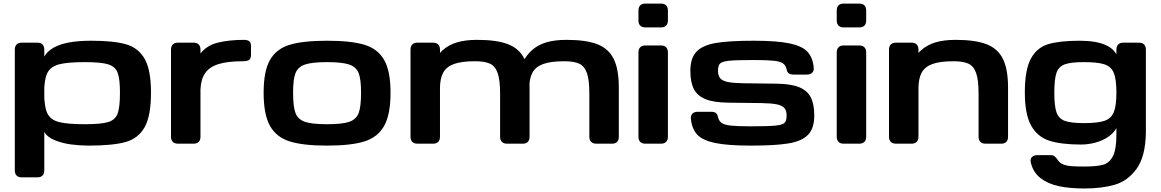

<svg xmlns="http://www.w3.org/2000/svg" viewBox="-20 -800 6464 1069"><path d="M226 -66.5V-483.9Q243.4 -515 279 -534.9Q314.6 -554.8 366.6 -564Q418.5 -573.2 488.2 -573.2Q614 -573.2 682.8 -553.1Q751.6 -532.9 786.1 -471Q820.7 -409.2 820.7 -284.2Q820.7 -155 785.5 -92.1Q750.4 -29.3 679.1 -9.3Q607.7 10.7 473.5 10.7Q425.6 10.7 375.8 4.2Q326.1 -2.4 284.4 -19.5Q242.8 -36.6 226 -66.5ZM453 -108.4Q544 -108.4 583.1 -120.7Q622.2 -132.9 635 -167.9Q647.9 -202.8 647.9 -284.2Q647.9 -361.3 634.9 -395.3Q621.9 -429.3 582.5 -441.7Q543.1 -454.1 453 -454.1Q354.5 -454.1 307.9 -441.5Q261.3 -428.8 243.7 -393.9Q226 -359 226 -284.2Q226 -205.2 243.5 -169.1Q261 -133.1 307.4 -120.8Q353.7 -108.4 453 -108.4ZM226.6 -523.4V148.4Q226.6 167.5 216.6 177.5Q206.5 187.5 187.5 187.5H101.6Q82.5 187.5 72.5 177.5Q62.5 167.5 62.5 148.4V-523.4Q62.5 -542.5 72.5 -552.5Q82.5 -562.5 101.6 -562.5H187.5Q206.5 -562.5 216.6 -552.5Q226.6 -542.5 226.6 -523.4Z M932.1 -39.1V-523.4Q932.1 -542.5 942.1 -552.5Q952.1 -562.5 971.2 -562.5H1057.1Q1076.2 -562.5 1086.2 -552.5Q1096.2 -542.5 1096.2 -523.4V-39.1Q1096.2 -20 1086.2 -10Q1076.2 0 1057.1 0H971.2Q952.1 0 942.1 -10Q932.1 -20 932.1 -39.1ZM1331.3 -459Q1246.6 -459 1196.1 -443Q1145.7 -427 1122.3 -393Q1098.8 -359.1 1096.2 -302.7V-502.4Q1132.3 -548.3 1195.3 -563.2Q1258.3 -578.1 1338.4 -578.1Q1357.9 -578.1 1367.7 -570.3Q1377.4 -562.5 1377.4 -543.9V-493.2Q1377.4 -473.9 1367.1 -466.5Q1356.7 -459 1331.3 -459Z M1447.8 -284.2Q1447.8 -404.2 1483.2 -466.2Q1518.7 -528.2 1592.9 -550.7Q1667.1 -573.2 1801.1 -573.2Q1935.1 -573.2 2009.3 -550.7Q2083.5 -528.2 2118.9 -466.2Q2154.4 -404.2 2154.4 -284.2Q2154.4 -162.3 2118.9 -99.2Q2083.5 -36 2009.1 -12.6Q1934.7 10.7 1801.1 10.7Q1667.5 10.7 1593.1 -12.6Q1518.7 -36 1483.2 -99.2Q1447.8 -162.3 1447.8 -284.2ZM1801.1 -454.1Q1716.3 -454.1 1677.3 -440.5Q1638.4 -427 1625.1 -392.5Q1611.8 -358.1 1611.8 -284.2Q1611.8 -206.6 1625.1 -171.1Q1638.4 -135.5 1677 -122Q1715.6 -108.4 1801.1 -108.4Q1886.5 -108.4 1925.1 -122Q1963.8 -135.5 1977.1 -171.1Q1990.3 -206.6 1990.3 -284.2Q1990.3 -358.1 1977.1 -392.5Q1963.8 -427 1924.8 -440.5Q1885.8 -454.1 1801.1 -454.1Z M2265.6 -39.1V-523.4Q2265.6 -542.5 2275.6 -552.5Q2285.6 -562.5 2304.7 -562.5H2390.6Q2409.7 -562.5 2419.7 -552.5Q2429.7 -542.5 2429.7 -523.4V-39.1Q2429.7 -20 2419.7 -10Q2409.7 0 2390.6 0H2304.7Q2285.6 0 2275.6 -10Q2265.6 -20 2265.6 -39.1ZM2764.4 -39.1V-278.2Q2764.4 -354.8 2750.9 -393.2Q2737.4 -431.6 2708.3 -445.3Q2679.1 -459 2624.7 -459Q2549.1 -459 2506.9 -443.5Q2464.6 -427.9 2447 -394.6Q2429.4 -361.3 2429.4 -304.2L2388.4 -443.8Q2411.9 -491.5 2445.2 -521Q2478.5 -550.5 2525.2 -564.3Q2571.9 -578.1 2636.4 -578.1Q2745 -578.1 2807.9 -554.1Q2870.8 -530 2899.6 -472.6Q2928.4 -415.1 2928.4 -312.5V-39.1Q2928.4 -20 2918.7 -10Q2909 0 2890.8 0H2803.4Q2784.4 0 2774.4 -10Q2764.4 -20 2764.4 -39.1ZM3261.3 -39.1V-278.2Q3261.3 -354.8 3247.9 -393.2Q3234.4 -431.6 3205.2 -445.3Q3176.1 -459 3121.7 -459Q3046.1 -459 3003.9 -443.5Q2961.6 -427.9 2944 -394.6Q2926.4 -361.3 2926.4 -304.2L2885.4 -443.8Q2908.9 -491.5 2942.2 -521Q2975.5 -550.5 3022.2 -564.3Q3068.8 -578.1 3133.4 -578.1Q3242 -578.1 3304.9 -554.1Q3367.8 -530 3396.6 -472.6Q3425.4 -415.1 3425.4 -312.5V-39.1Q3425.4 -20 3415.7 -10Q3406 0 3387.8 0H3300.4Q3281.3 0 3271.3 -10Q3261.3 -20 3261.3 -39.1Z M3573.7 -546.9H3659.7Q3678.7 -546.9 3688.7 -536.9Q3698.7 -526.9 3698.7 -507.8V-39.1Q3698.7 -20 3688.7 -10Q3678.7 0 3659.7 0H3573.7Q3554.7 0 3544.7 -10Q3534.7 -20 3534.7 -39.1V-507.8Q3534.7 -526.9 3544.7 -536.9Q3554.7 -546.9 3573.7 -546.9ZM3572.3 -779.9H3661.1Q3679.3 -779.9 3689 -769.9Q3698.7 -759.9 3698.7 -740.8V-686.5Q3698.7 -667.5 3689 -657.5Q3679.3 -647.5 3661.1 -647.5H3572.3Q3554.1 -647.5 3544.4 -657.5Q3534.7 -667.5 3534.7 -686.5V-740.8Q3534.7 -759.9 3544.4 -769.9Q3554.1 -779.9 3572.3 -779.9Z M3826.7 -138.2Q3824.7 -156.7 3835.2 -167.2Q3845.7 -177.7 3865.2 -177.7H3937.2Q3956 -177.7 3965 -171.6Q3974.1 -165.5 3977.2 -149.9Q3982.4 -126.5 3997.7 -115.6Q4013 -104.7 4049 -100.7Q4085 -96.7 4160.8 -96.7Q4258.2 -96.7 4297.5 -100.7Q4336.8 -104.7 4348.2 -116.2Q4359.7 -127.7 4359.7 -156.6Q4359.7 -183.7 4347.3 -198.2Q4334.9 -212.8 4305.6 -218.9Q4276.3 -225 4221.8 -226L4034.2 -228.4Q3953.3 -229.4 3907.8 -248Q3862.2 -266.7 3843 -304.7Q3823.7 -342.7 3823.7 -405.3Q3823.7 -476.8 3857.9 -512.5Q3892 -548.1 3965.4 -560.7Q4038.9 -573.2 4176.5 -573.2Q4305.2 -573.2 4375.2 -558.6Q4445.3 -544 4475.1 -512.4Q4505 -480.7 4510.6 -424.3Q4512.6 -405.8 4502.1 -395.3Q4491.6 -384.8 4472.1 -384.8H4400.1Q4381.3 -384.8 4372.3 -390.9Q4363.2 -397 4360.1 -412.6Q4354.9 -436 4339.6 -446.9Q4324.3 -457.8 4288.3 -461.8Q4252.3 -465.8 4176.5 -465.8Q4079.1 -465.8 4039.8 -461.8Q4000.5 -457.8 3989.1 -446.3Q3977.6 -434.8 3977.6 -405.9Q3977.6 -378.8 3990 -364.3Q4002.4 -349.7 4031.7 -343.6Q4061 -337.5 4115.5 -336.5L4303.1 -334.1Q4384 -333.1 4429.5 -314.5Q4475.1 -295.8 4494.3 -257.8Q4513.6 -219.8 4513.6 -157.2Q4513.6 -85.7 4479.4 -50Q4445.3 -14.4 4371.9 -1.8Q4298.4 10.7 4160.8 10.7Q4032.1 10.7 3962.1 -3.9Q3892 -18.5 3862.2 -50.1Q3832.3 -81.8 3826.7 -138.2Z M4677.7 -546.9H4763.7Q4782.7 -546.9 4792.7 -536.9Q4802.7 -526.9 4802.7 -507.8V-39.1Q4802.7 -20 4792.7 -10Q4782.7 0 4763.7 0H4677.7Q4658.7 0 4648.7 -10Q4638.7 -20 4638.7 -39.1V-507.8Q4638.7 -526.9 4648.7 -536.9Q4658.7 -546.9 4677.7 -546.9ZM4676.3 -779.9H4765.1Q4783.3 -779.9 4793 -769.9Q4802.7 -759.9 4802.7 -740.8V-686.5Q4802.7 -667.5 4793 -657.5Q4783.3 -647.5 4765.1 -647.5H4676.3Q4658.1 -647.5 4648.4 -657.5Q4638.7 -667.5 4638.7 -686.5V-740.8Q4638.7 -759.9 4648.4 -769.9Q4658.1 -779.9 4676.3 -779.9Z M4929.7 -39.1V-523.4Q4929.7 -542.5 4939.7 -552.5Q4949.7 -562.5 4968.8 -562.5H5054.7Q5073.7 -562.5 5083.7 -552.5Q5093.8 -542.5 5093.8 -523.4V-39.1Q5093.8 -20 5083.7 -10Q5073.7 0 5054.7 0H4968.8Q4949.7 0 4939.7 -10Q4929.7 -20 4929.7 -39.1ZM5428.4 -39.1V-278.2Q5428.4 -354.8 5414.9 -393.2Q5401.5 -431.6 5372.3 -445.3Q5343.2 -459 5288.8 -459Q5213.2 -459 5170.9 -443.5Q5128.7 -427.9 5111.1 -394.6Q5093.5 -361.3 5093.5 -304.2L5052.4 -443.8Q5076 -491.5 5109.3 -521Q5142.6 -550.5 5189.3 -564.3Q5235.9 -578.1 5300.5 -578.1Q5409.1 -578.1 5472 -554.1Q5534.9 -530 5563.7 -472.6Q5592.5 -415.1 5592.5 -312.5V-39.1Q5592.5 -20 5582.8 -10Q5573 0 5554.9 0H5467.5Q5448.4 0 5438.4 -10Q5428.4 -20 5428.4 -39.1Z M5719.2 104.1Q5714.9 85.5 5725.5 74.6Q5736.1 63.6 5756.3 63.6H5830.1Q5842 63.6 5848.8 68.2Q5855.7 72.9 5863.9 83.2Q5866.9 88.1 5872.6 95.3Q5883.8 110 5903.1 116.8Q5922.5 123.7 5947.7 125.4Q5972.9 127.1 6018.6 127.1Q6086.4 127.1 6121.3 117.4Q6156.2 107.7 6176 70.1Q6195.8 32.4 6195.8 -49.1V-86.6Q6179.1 -57.1 6147.9 -36.6Q6116.7 -16 6077.9 -5.7Q6039.2 4.7 5997.6 4.7Q5886.9 4.7 5821 -17Q5755.2 -38.8 5720.6 -101.6Q5686 -164.5 5686 -285.2Q5686 -411.1 5719.4 -473Q5752.8 -534.9 5816 -554.1Q5879.2 -573.2 5992.6 -573.2Q6037.2 -573.2 6076.3 -566.7Q6115.4 -560.3 6147.4 -543.6Q6179.4 -526.9 6195.8 -497.9V-523.4Q6195.8 -542.5 6205.8 -552.5Q6215.8 -562.5 6234.9 -562.5H6320.8Q6339.8 -562.5 6349.9 -552.5Q6359.9 -542.5 6359.9 -523.4V-59.6Q6357.4 72.4 6308 140.1Q6258.6 207.8 6186.5 228.6Q6114.5 249.4 6018.6 249.4Q5935.2 249.4 5874.8 236.5Q5814.5 223.5 5772.9 191.3Q5731.4 159 5719.2 104.1ZM6015.1 -454.1Q5941.3 -454.1 5907.8 -441.6Q5874.3 -429 5862.2 -394.4Q5850.1 -359.9 5850.1 -284.6Q5850.1 -209.6 5862.1 -174.9Q5874 -140.2 5907.9 -127.3Q5941.8 -114.5 6015.1 -114.5Q6092.3 -114.5 6129.5 -127.3Q6166.8 -140.2 6181.3 -175.5Q6195.8 -210.8 6195.8 -284.6Q6195.8 -358.6 6181.4 -393.8Q6167 -429 6129.8 -441.6Q6092.7 -454.1 6015.1 -454.1Z"/></svg>

Font: Gyrochrome
Style: Regular
Weight: 400
Designer: David Moles
Foundry: David Moles
Version: Version 1.005;Glyphs 3.2.3 (3260)